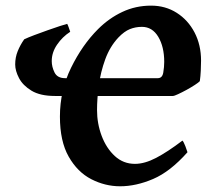

<svg xmlns="http://www.w3.org/2000/svg" viewBox="-20 -650 738 685"><path d="M596.7 -307.6H176.3Q123.5 -307.6 92.5 -326.4Q61.5 -345.2 47.9 -371.3Q34.2 -397.5 34.2 -419.9Q34.2 -445.3 43.2 -467.5Q52.2 -489.7 66.4 -509.8Q79.6 -516.1 102.3 -524.7Q125 -533.2 149.7 -542Q174.3 -550.8 193.8 -557.1Q213.4 -563.5 219.7 -564.9Q221.2 -563 225.3 -551.8Q229.5 -540.5 230.5 -536.6Q202.6 -518.6 183.6 -490.7Q164.6 -462.9 164.6 -432.1Q164.6 -411.6 174.6 -391.4Q184.6 -371.1 212.4 -371.1H543Q559.1 -371.1 562.5 -391.1Q565.9 -411.1 565.9 -429.2Q565.9 -482.9 544.7 -518.6Q523.4 -554.2 486.3 -554.2Q463.4 -554.2 443.4 -546.1Q423.3 -538.1 402.3 -516.1Q372.1 -483.9 355.5 -438.5Q338.9 -393.1 332.5 -345.2Q326.2 -297.4 326.2 -257.3Q326.2 -209 342.8 -165Q359.4 -121.1 389.6 -93.3Q419.9 -65.4 461.4 -65.4Q496.1 -65.4 536.9 -86.7Q577.6 -107.9 630.9 -148.4Q634.8 -145 641.4 -128.2Q647.9 -111.3 648.9 -106.9Q587.4 -37.6 526.4 -11.5Q465.3 14.6 408.7 14.6Q355 14.6 305.7 -10.7Q256.3 -36.1 225.1 -91.1Q193.8 -146 193.8 -233.9Q193.8 -327.1 233.6 -408.4Q273.4 -489.7 329.6 -545.9Q368.7 -585 416.3 -607.4Q463.9 -629.9 519 -629.9Q570.3 -629.9 610.6 -604.2Q650.9 -578.6 674.1 -534.2Q697.3 -489.7 697.3 -433.6Q697.3 -418.5 696.3 -397.7Q695.3 -377 692.9 -360.4Q689 -356 675.5 -347.2Q662.1 -338.4 645.5 -329.3Q628.9 -320.3 615.2 -314Q601.6 -307.6 596.7 -307.6Z"/></svg>

Font: Gentium Book Plus
Style: Bold Italic
Weight: 700
Italic angle: -8°
Designer: Victor Gaultney, Annie Olsen, Iska Routamaa, Becca Hirsbrunner
Foundry: SIL International
Version: Version 6.101